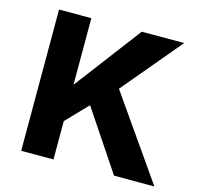

<svg xmlns="http://www.w3.org/2000/svg" viewBox="-102 -810 955 919"><g transform="rotate(15 375.0 -350.0)"><path d="M455 -408 740 0H540L342 -296L240 -190V0H80V-700H240V-370L490 -700H700Z"/></g></svg>

Font: Goli Bold
Style: Regular
Weight: 700
Designer: jaikishan Patel
Foundry: MagicType
Version: Version 1.000